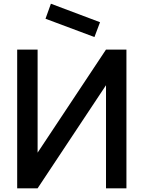

<svg xmlns="http://www.w3.org/2000/svg" viewBox="-20 -1018 776 1038"><path d="M490.6 -817.7 226 -916.7 255.2 -997.9 520.8 -897.9ZM553.1 -750 183.3 -192.7V-750H72.9V0H183.3L553.1 -557.3V0H663.5V-750Z"/></svg>

Font: Manrope Semibold
Style: Regular
Weight: 600
Width: 4
Designer: Michael Sharanda
Foundry: Michael Sharanda
Version: Version 2.000;PS 002.000;hotconv 1.0.88;makeotf.lib2.5.64775